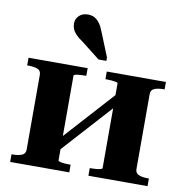

<svg xmlns="http://www.w3.org/2000/svg" viewBox="-85 -858 907 940"><g transform="rotate(10 368.5 -388.5)"><path d="M96 -73V-445Q96 -467 77.5 -473.5Q59 -480 32 -480H27V-518H321V-480H316Q303 -480 290 -479Q277 -478 268 -476Q259 -474 259 -470V-49Q259 -45 268 -42.5Q277 -40 290 -39Q303 -38 316 -38H321V0H27V-38H32Q59 -38 77.5 -45Q96 -52 96 -73ZM478 -49V-470Q478 -474 468.5 -476Q459 -478 446 -479Q433 -480 421 -480H416V-518H710V-481H704Q678 -481 660 -474Q642 -467 642 -445V-73Q642 -52 660 -45Q678 -38 704 -38H710V0H416V-38H421Q433 -38 446 -39Q459 -40 468.5 -42.5Q478 -45 478 -49ZM257 -102 222 -129 480 -414 515 -387ZM356 -707 405 -586V-569H366L273 -642Q253 -655 240.5 -668Q228 -681 222.5 -694Q217 -707 217 -722Q217 -745 233.5 -761Q250 -777 277 -777Q297 -777 311 -769Q325 -761 336.5 -745Q348 -729 356 -707Z"/></g></svg>

Font: Roboto Serif 120pt Expanded SemiBold
Style: Regular
Weight: 600
Width: 7
Designer: Greg Gazdowicz
Foundry: Commercial Type
Version: Version 1.008